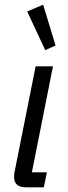

<svg xmlns="http://www.w3.org/2000/svg" viewBox="-20 -799 288 819"><path d="M90 0Q40 0 40 -45Q40 -53 41 -60Q42 -67 44 -75L132 -516H206L116 -64H180L167 0ZM96 -750 164 -779 217 -605 173 -585Z"/></svg>

Font: IBM Plex Sans Condensed
Style: Italic
Weight: 400
Width: 3
Italic angle: -11°
Designer: Mike Abbink, Paul van der Laan, Pieter van Rosmalen
Foundry: Bold Monday
Version: Version 1.3